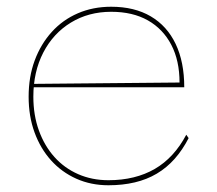

<svg xmlns="http://www.w3.org/2000/svg" viewBox="-20 -535 645 570"><path d="M310 -515Q379 -515 427.5 -486.5Q476 -458 501.5 -404.5Q527 -351 527 -276H79V-286L513 -290Q513 -355 488.5 -402Q464 -449 419 -474.5Q374 -500 310 -500Q243 -500 190.5 -468Q138 -436 108.5 -379Q79 -322 79 -248Q79 -193 95.5 -147.5Q112 -102 141.5 -69Q171 -36 212 -18Q253 0 302 0Q342 0 376.5 -8.5Q411 -17 439.5 -33.5Q468 -50 491.5 -75.5Q515 -101 533 -135L540 -125Q522 -90 498.5 -63.5Q475 -37 445.5 -19.5Q416 -2 380 6.5Q344 15 302 15Q250 15 206.5 -4.5Q163 -24 131.5 -59Q100 -94 82.5 -142Q65 -190 65 -248Q65 -307 83 -355.5Q101 -404 133.5 -440Q166 -476 211 -495.5Q256 -515 310 -515Z"/></svg>

Font: Kalnia Thin
Style: Regular
Weight: 100
Version: Version 1.105